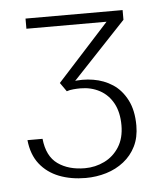

<svg xmlns="http://www.w3.org/2000/svg" viewBox="-39 -807 391 474"><g transform="rotate(-5 157.0 -569.5)"><path d="M155.3 -367Q118.9 -367 89.5 -378.4Q60.2 -389.9 41.9 -413.1Q23.6 -436.3 19.8 -472.6H57.2Q61.7 -429 88.3 -410.1Q114.8 -391.2 155.3 -391.2Q181 -391.2 203.8 -402.3Q226.5 -413.4 240.4 -435.4Q254.2 -457.3 254.2 -489Q254.2 -521 242.3 -543.2Q230.3 -565.5 209 -577.1Q187.6 -588.6 161.3 -588.6Q153.1 -588.6 143.7 -587.8Q134.3 -587 127.1 -584.4L111.8 -606.2L239.8 -746.8H41.2V-772H281.8V-748L143.8 -601.6L140.6 -606.9Q168 -611.5 194.6 -607Q221.3 -602.6 242.8 -588.5Q264.2 -574.4 277.5 -548.6Q290.8 -522.8 290.8 -485.1Q290.8 -455.9 279.9 -433.9Q269 -411.9 249.9 -396.9Q230.8 -381.8 206.3 -374.4Q181.7 -367 155.3 -367Z"/></g></svg>

Font: Panamera Thin
Style: Regular
Weight: 100
Designer: Bastien Sozeau
Foundry: NBR — Bastien Sozeau
Version: Version 3.003;gftools[0.9.33]